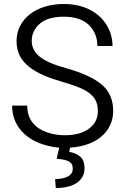

<svg xmlns="http://www.w3.org/2000/svg" viewBox="-20 -741 633 975"><path d="M267.6 65.4C323.7 69.8 349.6 80.1 349.6 115.2C349.6 134.3 340.3 147.9 322.3 156.2C304.2 164.6 283.2 168.5 259.8 168.5L263.2 213.9C358.4 213.9 409.2 173.3 409.2 114.3C409.2 85.4 401.4 64.9 385.3 52.7C369.1 40.5 351.1 33.2 331.5 30.3L335.9 8.8C373.5 6.3 407.2 -1 437 -13.2C510.7 -43.9 554.7 -101.6 554.7 -178.2C554.7 -234.4 535.2 -279.3 496.1 -312C456.5 -344.7 397.9 -371.6 319.8 -393.6C254.9 -411.1 208.5 -431.2 181.6 -453.1C154.8 -475.1 141.1 -501.5 141.1 -533.2C141.1 -567.9 154.8 -596.7 182.1 -620.6C209 -644.5 250 -656.2 304.2 -656.2C359.9 -656.2 402.3 -642.1 431.2 -614.3C460 -585.9 474.6 -550.3 474.6 -507.3H551.3C551.3 -545.4 541.5 -580.6 522 -613.3C482.4 -677.7 407.7 -720.7 304.2 -720.7C161.6 -720.7 64 -642.1 64 -532.2C64 -420.4 153.8 -366.7 295.4 -325.7C342.8 -312.5 379.4 -298.8 405.8 -285.6C458 -258.3 477.1 -225.6 477.1 -177.2C477.1 -139.6 461.9 -109.9 432.1 -87.9C402.3 -65.4 360.8 -54.2 308.6 -54.2C277.3 -54.2 247.1 -59.1 218.3 -69.3C159.7 -89.4 118.2 -132.3 118.2 -204.6H41.5C41.5 -95.7 118.7 -28.8 212.9 -3.4C235.4 2.9 257.8 6.8 280.8 8.8Z"/></svg>

Font: Vazirmatn Light
Style: Regular
Weight: 300
Designer: Saber Rastikerdar
Foundry: Saber Rastikerdar
Version: Version 33.003